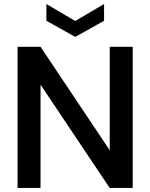

<svg xmlns="http://www.w3.org/2000/svg" viewBox="-20 -932 745 952"><path d="M67 0V-700H181L524 -187V-700H638V0H524L181 -512V0ZM353 -749 210 -829V-912L353 -828L496 -912V-829Z"/></svg>

Font: Rethink Sans SemiBold
Style: Regular
Weight: 600
Designer: The Rethink Sans project authors (Hans Thiessen). DM Sans designed by Colophon Foundry.
Foundry: Rethink Communications LLC
Version: Version 1.001